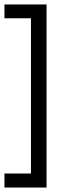

<svg xmlns="http://www.w3.org/2000/svg" viewBox="-28 -747 330 862"><path d="M181 95H-8V32H111V-665H-8V-727H181Z"/></svg>

Font: Karla Tamil Upright
Style: Regular
Weight: 400
Designer: Jonathan Pinhorn
Foundry: Jonathan Pinhorn
Version: Version 1.001